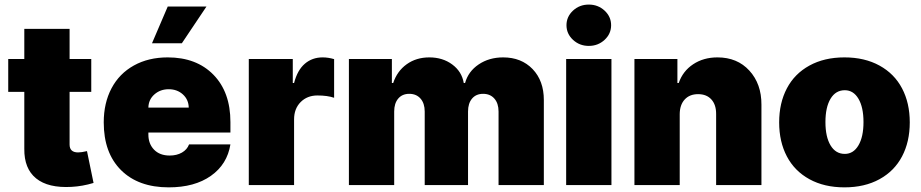

<svg xmlns="http://www.w3.org/2000/svg" viewBox="-20 -801 3987 831"><path d="M375 -545.5V-403.4H281.2V-175.4Q281.2 -141.3 318.2 -141.3Q332.7 -141.3 356.5 -147L384.9 -9.2Q337 5.3 289.8 7.8Q188.6 13.5 136.4 -28.8Q84.2 -71 85.2 -157V-403.4H15.6V-545.5H85.2V-676.1H281.2V-545.5Z M710.2 9.9Q578.8 9.9 503.9 -64.6Q429 -139.2 429 -271.3Q429 -355.1 462.7 -418.9Q496.4 -482.6 559.5 -517.6Q622.5 -552.6 706 -552.6Q830.3 -552.6 903.8 -477.5Q977.3 -402.3 977.3 -272.7V-227.3H622.2V-218.8Q622.2 -178.6 646.8 -153.2Q671.5 -127.8 714.5 -127.8Q745 -127.8 767.4 -140.6Q789.8 -153.4 798.3 -176.1H977.3Q963.4 -89.8 892.9 -40Q822.4 9.9 710.2 9.9ZM637.8 -613.6 706 -772.7H873.6L767 -613.6ZM622.2 -335.2H796.9Q796.2 -370 771.5 -392.4Q746.8 -414.8 710.2 -414.8Q673.7 -414.8 648.3 -392.4Q622.9 -370 622.2 -335.2Z M1056.8 0V-545.5H1247.2V-441.8H1252.8Q1267.4 -497.9 1299.4 -525.2Q1331.3 -552.6 1376.4 -552.6Q1400.9 -552.6 1426.1 -545.1V-377.8Q1397.4 -387.8 1353.7 -387.8Q1309.7 -387.8 1281.2 -359.2Q1252.8 -330.6 1252.8 -284.1V0Z M1490.1 0V-545.5H1676.1V-441.8H1681.8Q1698.9 -493.3 1740.2 -522.9Q1781.6 -552.6 1838.1 -552.6Q1896 -552.6 1937.3 -522Q1978.7 -491.5 1987.2 -441.8H1992.9Q2006.7 -491.8 2051.8 -522.2Q2096.9 -552.6 2157.7 -552.6Q2236.5 -552.6 2285.2 -502Q2333.8 -451.3 2333.8 -367.9V0H2137.8V-318.2Q2137.8 -353.7 2119.7 -374.3Q2101.6 -394.9 2071 -394.9Q2040.5 -394.9 2023.1 -374.3Q2005.7 -353.7 2005.7 -318.2V0H1818.2V-318.2Q1818.2 -353.7 1800.1 -374.3Q1782 -394.9 1751.4 -394.9Q1720.9 -394.9 1703.5 -374.3Q1686.1 -353.7 1686.1 -318.2V0Z M2430.4 0V-545.5H2626.4V0ZM2596.8 -628.6Q2568.5 -602.3 2528.4 -602.3Q2488.3 -602.3 2460 -628.6Q2431.8 -654.8 2431.8 -691.8Q2431.8 -728.7 2460 -755Q2488.3 -781.2 2528.4 -781.2Q2568.5 -781.2 2596.8 -755Q2625 -728.7 2625 -691.8Q2625 -654.8 2596.8 -628.6Z M2921.9 -306.8V0H2725.9V-545.5H2911.9V-441.8H2917.6Q2935.4 -493.3 2980.1 -522.9Q3024.9 -552.6 3085.2 -552.6Q3171.2 -552.6 3223.5 -495.2Q3275.9 -437.9 3275.6 -348V0H3079.5V-306.8Q3079.9 -347.3 3059.1 -370.4Q3038.4 -393.5 3001.4 -393.5Q2964.8 -393.5 2943.5 -370.4Q2922.2 -347.3 2921.9 -306.8Z M3786.6 -25.4Q3722.3 9.9 3634.9 9.9Q3547.6 9.9 3483.3 -25.4Q3419 -60.7 3385.7 -124.1Q3352.3 -187.5 3352.3 -271.3Q3352.3 -355.1 3385.7 -418.5Q3419 -481.9 3483.3 -517.2Q3547.6 -552.6 3634.9 -552.6Q3722.3 -552.6 3786.6 -517.2Q3850.9 -481.9 3884.2 -418.5Q3917.6 -355.1 3917.6 -271.3Q3917.6 -187.5 3884.2 -124.1Q3850.9 -60.7 3786.6 -25.4ZM3636.4 -134.9Q3673.7 -134.9 3695.5 -171.9Q3717.3 -208.8 3717.3 -272.7Q3717.3 -336.6 3695.5 -373.6Q3673.7 -410.5 3636.4 -410.5Q3596.9 -410.5 3574.8 -373.8Q3552.6 -337 3552.6 -272.7Q3552.6 -208.5 3574.8 -171.7Q3596.9 -134.9 3636.4 -134.9Z"/></svg>

Font: Karasuma Gothic
Style: Black
Weight: 900
Designer: Rasmus Andersson / Ryoko Nishizuka
Foundry: Genbu
Version: Version 1.00